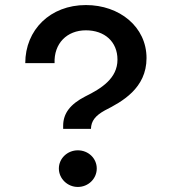

<svg xmlns="http://www.w3.org/2000/svg" viewBox="-20 -730 680 760"><path d="M560 -500C560 -624 453 -710 320 -710C179 -710 80 -612 80 -480H196C193 -558 245 -610 320 -610C394 -610 445 -565 445 -494C445 -420 382 -380 317 -348C259 -318 230 -282 230 -232V-220H340C341 -251 357 -272 395 -293C462 -327 560 -380 560 -500ZM288 -135C247 -135 213 -103 213 -63C213 -23 247 10 288 10C330 10 363 -23 363 -63C363 -103 330 -135 288 -135Z"/></svg>

Font: Goli Medium
Style: Regular
Weight: 500
Designer: jaikishan Patel
Foundry: MagicType
Version: Version 1.000;Glyphs 3.2 (3242)